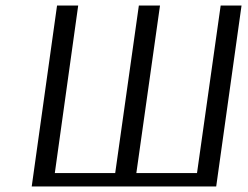

<svg xmlns="http://www.w3.org/2000/svg" viewBox="-20 -670 892 690"><path d="M470 -48H688L773 -650H848L757 0H94L185 -650H261L177 -48H394L479 -650H555Z"/></svg>

Font: Arsenal
Style: Italic
Weight: 400
Italic angle: -9.10001°
Designer: Andrij Shevchenko
Foundry: Stairsfor
Version: Version 2.001;PS 002.001;hotconv 1.0.88;makeotf.lib2.5.64775